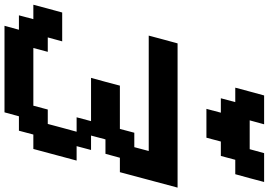

<svg xmlns="http://www.w3.org/2000/svg" viewBox="-186 -854 1165 832"><g transform="rotate(90 396.0 -437.5)"><path d="M91.3 125H466.3L483.4 62.5H545.9L562.5 0H625L675.3 -187.5H612.8L629.4 -250H566.9L583.5 -312.5H646L663.1 -375H725.6Q736.8 -416.5 759 -500Q781.2 -583.5 792.5 -625H167.5Q161.6 -604 150.4 -562.3Q139.2 -520.5 133.8 -500H633.8L617.2 -437.5H554.7L538.1 -375H350.6Q345.2 -354 334 -312.3Q322.8 -270.5 316.9 -250H504.4L487.8 -187.5H550.3Q544.4 -166.5 533.2 -124.8Q522 -83 516.6 -62.5H454.1L437.5 0H187.5L204.1 -62.5H141.6L158.7 -125H33.7Q27.8 -104 16.6 -62.5Q5.4 -21 0 0H62.5L45.9 62.5H108.4ZM451.2 -750H576.2L592.8 -812.5H655.3L671.9 -875H734.4Q740.2 -895.5 751.5 -937.3Q762.7 -979 768.1 -1000H643.1L626 -937.5H501L518.1 -1000H393.1Q387.2 -979 376 -937.3Q364.7 -895.5 359.4 -875H421.9L405.3 -812.5H467.8Z"/></g></svg>

Font: Faithful 32x
Style: Oblique
Weight: 400
Foundry: Faithful Resource Pack
Version: Version 1.0; January 27, 2023